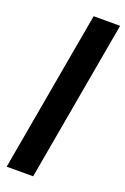

<svg xmlns="http://www.w3.org/2000/svg" viewBox="-157 -770 601 920"><g transform="rotate(20 143.5 -310.0)"><path d="M7 100 152 -720H287L142 100Z"/></g></svg>

Font: DM Sans 18pt
Style: Bold Italic
Weight: 700
Italic angle: -10°
Designer: Colophon Foundry, Jonny Pinhorn
Foundry: Colophon Foundry
Version: Version 4.004;gftools[0.9.30]